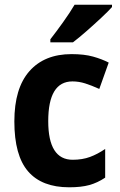

<svg xmlns="http://www.w3.org/2000/svg" viewBox="-20 -786 511 816"><path d="M274 10Q158 10 99.5 -57.5Q41 -125 41 -270Q41 -411 105 -483.5Q169 -556 284 -556Q338 -556 375.5 -545.5Q413 -535 442 -520L402 -408Q369 -423 342 -431.5Q315 -440 288 -440Q185 -440 185 -271Q185 -107 289 -107Q330 -107 362.5 -119Q395 -131 427 -153V-31Q394 -9 359.5 0.5Q325 10 274 10ZM456 -756Q440 -738 410 -710Q380 -682 347.5 -653.5Q315 -625 290 -606H194V-619Q219 -651 248 -691.5Q277 -732 297 -766H456Z"/></svg>

Font: Noto Sans Gujarati UI SemiCondensed
Style: Bold
Weight: 700
Width: 4
Designer: Jelle Bosma - Monotype Design Team, Universal Thirst
Foundry: Monotype Imaging Inc.
Version: Version 2.106; ttfautohint (v1.8.4.7-5d5b)